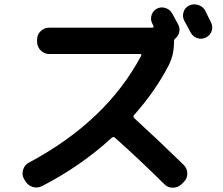

<svg xmlns="http://www.w3.org/2000/svg" viewBox="-20 -852 1040 897"><path d="M813.5 -735.4Q821.3 -718.8 817.4 -701.7Q813.5 -684.6 799.8 -672.9Q793 -668 793 -660.2V-657.2Q793 -595.7 768.6 -547.9Q707 -427.7 605.5 -313.5Q600.6 -308.6 606.4 -300.8Q721.7 -195.3 837.9 -82Q854.5 -65.4 855 -42Q855.5 -18.6 838.9 -2L828.1 8.8Q811.5 24.4 787.6 24.9Q763.7 25.4 747.1 7.8Q631.8 -106.4 515.6 -210Q509.8 -213.9 502.9 -209Q355.5 -74.2 175.8 17.6Q154.3 28.3 131.8 21Q109.4 13.7 97.7 -6.8L91.8 -16.6Q81.1 -36.1 87.9 -59.1Q94.7 -82 116.2 -92.8Q477.5 -286.1 639.6 -591.8Q641.6 -593.8 640.1 -596.7Q638.7 -599.6 635.7 -599.6H210Q186.5 -599.6 169.9 -616.7Q153.3 -633.8 153.3 -657.2V-667Q153.3 -690.4 169.9 -706.5Q186.5 -722.7 210 -722.7H692.4Q695.3 -722.7 696.8 -725.1Q698.2 -727.5 697.3 -730.5L691.4 -742.2Q681.6 -760.7 688 -781.2Q694.3 -801.8 712.9 -811.5Q732.4 -821.3 753.4 -814.5Q774.4 -807.6 785.2 -788.1Q790 -779.3 799.3 -761.7Q808.6 -744.1 813.5 -735.4ZM938.5 -802.7Q943.4 -793 952.6 -773.9Q961.9 -754.9 965.8 -747.1Q975.6 -727.5 968.8 -707Q961.9 -686.5 941.9 -676.8Q921.9 -667 901.4 -673.8Q880.9 -680.7 870.1 -701.2Q861.3 -718.8 840.8 -754.9Q831.1 -774.4 837.4 -795.4Q843.8 -816.4 863.8 -826.2Q883.8 -835.9 906.2 -828.6Q928.7 -821.3 938.5 -802.7Z"/></svg>

Font: Rounded Mgen+ 1m bold
Style: Bold
Weight: 700
Designer: [Source Han Sans]
Ryoko NISHIZUKA  (kana & ideographs); Paul D. Hunt (Latin, Greek & Cyrillic); Wenlong ZHANG  (bopomofo
Version: Version 1.059.20150602